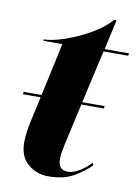

<svg xmlns="http://www.w3.org/2000/svg" viewBox="-78 -713 566 776"><g transform="rotate(10 205.0 -324.5)"><path d="M174 10Q126 10 90.5 -20Q55 -50 55 -109Q55 -127 58 -149.5Q61 -172 65 -191L89 -299H16L18 -309H91L138 -526H60L61 -532Q84 -532 119 -541.5Q154 -551 193.5 -568.5Q233 -586 268.5 -609Q304 -632 327 -659H337L310 -536H410L408 -526H307L258 -309H350L348 -299H256L219 -134Q215 -115 212 -99Q209 -83 209 -66Q209 -45 218.5 -33.5Q228 -22 250 -22Q270 -22 296 -37.5Q322 -53 342 -75L347 -66Q317 -36 276.5 -13Q236 10 174 10Z"/></g></svg>

Font: Noto Serif Display ExtraCondensed Black
Style: Italic
Weight: 900
Width: 2
Italic angle: -12°
Designer: Monotype Design Team
Foundry: Monotype Imaging Inc.
Version: Version 2.009